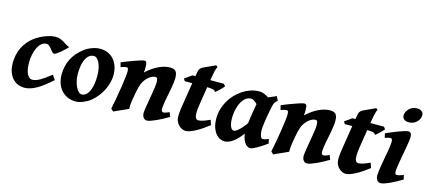

<svg xmlns="http://www.w3.org/2000/svg" viewBox="-54 -1120 3552 1598"><g transform="rotate(15 1722.0 -320.5)"><path d="M457.5 -402.8Q447.3 -391.6 431.9 -377Q416.5 -362.3 400.6 -349.1Q384.8 -335.9 370.6 -326.9Q356.4 -317.9 348.1 -317.9Q339.4 -317.9 331.1 -327.9Q322.8 -337.9 313.7 -349.6Q304.7 -361.3 293.7 -371.3Q282.7 -381.3 269 -381.3Q244.6 -381.3 225.8 -365Q207 -348.6 194.1 -322Q181.2 -295.4 174.3 -262Q167.5 -228.5 167.5 -194.3Q167.5 -130.9 184.6 -96.2Q201.7 -61.5 229 -61.5Q258.3 -61.5 295.7 -82.8Q333 -104 385.7 -147Q387.7 -144.5 391.6 -138.7Q395.5 -132.8 399.9 -126.5Q404.3 -120.1 408 -114.7Q411.6 -109.4 412.6 -107.4Q374.5 -72.8 342.3 -48.3Q310.1 -23.9 282 -8.8Q253.9 6.3 229.2 13.2Q204.6 20 181.2 20Q159.2 20 134 11.7Q108.9 3.4 87.4 -17.1Q65.9 -37.6 51.8 -71.8Q37.6 -106 37.6 -157.2Q37.6 -189.9 44.4 -223.4Q51.3 -256.8 66.7 -288.3Q82 -319.8 106.7 -348.6Q131.3 -377.4 167.5 -401.4Q181.2 -410.2 199.7 -420.2Q218.3 -430.2 239.5 -438.2Q260.7 -446.3 283.7 -451.7Q306.6 -457 329.1 -457Q350.6 -457 367.7 -450.4Q384.8 -443.8 399.7 -434.8Q414.6 -425.8 428.5 -416.7Q442.4 -407.7 457.5 -402.8Z M745.6 -231Q745.6 -268.1 739.5 -296.9Q733.4 -325.7 723.6 -345.2Q713.9 -364.7 701.7 -375Q689.5 -385.3 677.2 -385.3Q650.9 -385.3 633.1 -369.4Q615.2 -353.5 604.2 -328.1Q593.3 -302.7 588.6 -271.5Q584 -240.2 584 -209Q584 -176.3 590.6 -147.5Q597.2 -118.7 607.7 -96.9Q618.2 -75.2 631.6 -62.5Q645 -49.8 658.2 -49.8Q682.6 -49.8 699.5 -66.9Q716.3 -84 726.6 -110.4Q736.8 -136.7 741.2 -168.7Q745.6 -200.7 745.6 -231ZM874 -272.9Q874 -240.2 865.2 -206.8Q856.4 -173.3 840.6 -141.8Q824.7 -110.4 802.2 -81.8Q779.8 -53.2 752.4 -30.8Q739.7 -20.5 723.6 -11.2Q707.5 -2 690.4 5.1Q673.3 12.2 656.5 16.1Q639.6 20 625 20Q585.4 20 554 5.6Q522.5 -8.8 500.5 -33.9Q478.5 -59.1 466.8 -93.5Q455.1 -127.9 455.1 -168Q455.1 -237.8 484.4 -299.1Q513.7 -360.4 579.1 -410.2Q591.8 -419.9 607.7 -428.5Q623.5 -437 640.9 -443.4Q658.2 -449.7 676 -453.4Q693.8 -457 710.9 -457Q749 -457 779.3 -443.4Q809.6 -429.7 830.6 -405.3Q851.6 -380.9 862.8 -347.2Q874 -313.5 874 -272.9Z M1419.4 -59.6Q1397.5 -46.4 1371.3 -32.2Q1345.2 -18.1 1320.1 -6.6Q1294.9 4.9 1273.2 12.5Q1251.5 20 1238.3 20Q1221.2 20 1209.2 4.6Q1197.3 -10.7 1197.3 -37.1Q1197.3 -45.9 1200.2 -65.9Q1203.1 -85.9 1207.5 -111.8Q1211.9 -137.7 1216.8 -166.5Q1221.7 -195.3 1226.1 -221.9Q1230.5 -248.5 1233.4 -270Q1236.3 -291.5 1236.3 -302.7Q1236.3 -329.1 1232.2 -339.4Q1228 -349.6 1213.9 -349.6Q1207.5 -349.6 1197.3 -346.7Q1187 -343.8 1174.8 -336.4Q1162.6 -329.1 1149.2 -316.2Q1135.7 -303.2 1123 -283.2Q1108.4 -259.8 1100.3 -227.1Q1092.3 -194.3 1084 -147Q1080.1 -125 1077.6 -109.1Q1075.2 -93.3 1074 -80.8Q1072.8 -68.4 1072.5 -57.9Q1072.3 -47.4 1072.8 -36.6Q1068.4 -34.2 1058.8 -29.8Q1049.3 -25.4 1036.9 -19.8Q1024.4 -14.2 1010.7 -8.1Q997.1 -2 984.6 3.4Q972.2 8.8 962.6 13.4Q953.1 18.1 949.2 20L928.2 0Q938.5 -48.8 947.5 -100.3Q956.5 -151.9 963.6 -198Q970.7 -244.1 974.9 -280Q979 -315.9 979 -333Q979 -344.2 977.8 -350.8Q976.6 -357.4 974.1 -360.6Q971.7 -363.8 968.3 -364.7Q964.8 -365.7 960.4 -365.7Q956.1 -365.7 948.2 -363.8Q940.4 -361.8 932.6 -359.4Q923.8 -356.4 913.1 -353L903.3 -391.6Q917 -397.5 934.8 -404.8Q952.6 -412.1 971.7 -419.2Q990.7 -426.3 1009.8 -433.1Q1028.8 -439.9 1045.2 -445.3Q1061.5 -450.7 1073.5 -453.9Q1085.4 -457 1090.8 -457Q1097.7 -457 1102.3 -454.8Q1106.9 -452.6 1109.6 -446.8Q1112.3 -440.9 1113.5 -430.2Q1114.7 -419.4 1114.7 -401.9Q1114.7 -391.6 1114.3 -382.1Q1113.8 -372.6 1112.3 -360.4Q1165.5 -409.2 1216.8 -433.1Q1268.1 -457 1312 -457Q1327.1 -457 1339.4 -454.1Q1351.6 -451.2 1360.1 -443.1Q1368.7 -435.1 1373 -420.2Q1377.4 -405.3 1377.4 -381.8Q1377.4 -364.7 1374.5 -341.8Q1371.6 -318.8 1366.9 -293.2Q1362.3 -267.6 1356.9 -240.7Q1351.6 -213.9 1346.9 -189.5Q1342.3 -165 1339.4 -144.3Q1336.4 -123.5 1336.4 -109.9Q1336.4 -93.3 1340.8 -87.2Q1345.2 -81.1 1354 -81.1Q1359.9 -81.1 1364.7 -82Q1369.6 -83 1375 -85Q1380.4 -86.9 1387.5 -89.8Q1394.5 -92.8 1404.8 -97.2Z M1765.6 -81.5Q1737.8 -59.6 1710 -40.8Q1682.1 -22 1656.5 -8.5Q1630.9 4.9 1609.6 12.5Q1588.4 20 1573.7 20Q1558.1 20 1542 12.7Q1525.9 5.4 1512.9 -7.6Q1500 -20.5 1491.7 -38.6Q1483.4 -56.6 1483.4 -78.1Q1483.4 -87.4 1483.6 -96.7Q1483.9 -106 1484.6 -116Q1485.4 -126 1486.6 -137.2Q1487.8 -148.4 1490.2 -162.1L1524.4 -378.4H1460L1447.8 -398.4L1509.3 -441.9H1534.7L1537.6 -459Q1540.5 -479 1543.7 -489.7Q1546.9 -500.5 1551 -506.6Q1555.2 -512.7 1560.1 -516.1Q1564.9 -519.5 1571.3 -524.4L1679.2 -574.2L1692.9 -562Q1689 -557.6 1685.1 -546.4Q1681.2 -536.6 1677 -518.6Q1672.9 -500.5 1668 -470.2L1663.1 -441.9H1780.3L1794.9 -423.3Q1790 -416.5 1780.3 -406.2Q1770.5 -396 1759.8 -385.7Q1749 -375.5 1739.5 -367.2Q1730 -358.9 1725.6 -356.4Q1719.7 -370.1 1702.4 -374.3Q1685.1 -378.4 1655.8 -378.4H1653.3L1627.9 -217.8Q1626.5 -208.5 1625.2 -198Q1624 -187.5 1623.3 -178Q1622.6 -168.5 1622.3 -160.2Q1622.1 -151.9 1622.1 -147Q1622.1 -116.7 1630.4 -104.7Q1638.7 -92.8 1652.3 -92.8Q1669.4 -92.8 1691.9 -100.1Q1714.4 -107.4 1751 -124Z M2059.1 -175.8Q2061.5 -195.8 2064.9 -219.2Q2068.4 -242.7 2072 -266.1Q2075.7 -289.6 2079.3 -311Q2083 -332.5 2085.9 -349.1Q2072.3 -362.3 2058.1 -372.1Q2043.9 -381.8 2031.2 -381.3Q2011.2 -380.9 1995.1 -371.6Q1979 -362.3 1966.6 -346.9Q1954.1 -331.5 1945.1 -311.5Q1936 -291.5 1930.2 -269.8Q1924.3 -248 1921.6 -226.1Q1918.9 -204.1 1918.9 -185.1Q1918.9 -159.2 1922.4 -140.4Q1925.8 -121.6 1931.6 -109.4Q1937.5 -97.2 1944.6 -91.6Q1951.7 -85.9 1959 -85.9Q1965.3 -85.9 1974.6 -90.3Q1983.9 -94.7 1996.3 -105.2Q2008.8 -115.7 2024.4 -133.1Q2040 -150.4 2059.1 -175.8ZM2268.6 -57.6Q2248 -43 2226.8 -28.8Q2205.6 -14.6 2186.5 -3.9Q2167.5 6.8 2152.1 13.4Q2136.7 20 2127.9 20Q2120.1 20 2109.1 14.9Q2098.1 9.8 2087.6 -2.4Q2077.1 -14.6 2068.1 -34.9Q2059.1 -55.2 2055.7 -85.9Q2039.6 -64.5 2021.7 -45.2Q2003.9 -25.9 1985.1 -11.5Q1966.3 2.9 1946.8 11.5Q1927.2 20 1907.2 20Q1889.2 20 1869.1 10.7Q1849.1 1.5 1832.3 -18.8Q1815.4 -39.1 1804.4 -71Q1793.5 -103 1793.5 -148.9Q1793.5 -187.5 1803.5 -224.4Q1813.5 -261.2 1832 -294.9Q1850.6 -328.6 1877.7 -358.2Q1904.8 -387.7 1939.5 -411.1Q1965.8 -429.2 2003.4 -443.1Q2041 -457 2085.9 -457Q2106.4 -457 2126.5 -448Q2146.5 -439 2164.6 -427.7Q2183.1 -436 2200.9 -443.1Q2218.8 -450.2 2232.4 -457L2249.5 -420.4Q2241.2 -413.6 2235.6 -408.2Q2230 -402.8 2226.1 -395.8Q2222.2 -388.7 2219 -378.4Q2215.8 -368.2 2212.4 -351.6Q2205.1 -316.4 2199.5 -284.9Q2193.8 -253.4 2190.2 -227.1Q2186.5 -200.7 2184.6 -181.2Q2182.6 -161.6 2182.6 -150.9Q2182.6 -137.7 2184.6 -125.2Q2186.5 -112.8 2190.2 -102.8Q2193.8 -92.8 2198.5 -86.9Q2203.1 -81.1 2209 -81.1Q2218.8 -81.1 2229.7 -83.7Q2240.7 -86.4 2260.3 -94.7Z M2798.3 -59.6Q2776.4 -46.4 2750.2 -32.2Q2724.1 -18.1 2699 -6.6Q2673.8 4.9 2652.1 12.5Q2630.4 20 2617.2 20Q2600.1 20 2588.1 4.6Q2576.2 -10.7 2576.2 -37.1Q2576.2 -45.9 2579.1 -65.9Q2582 -85.9 2586.4 -111.8Q2590.8 -137.7 2595.7 -166.5Q2600.6 -195.3 2605 -221.9Q2609.4 -248.5 2612.3 -270Q2615.2 -291.5 2615.2 -302.7Q2615.2 -329.1 2611.1 -339.4Q2606.9 -349.6 2592.8 -349.6Q2586.4 -349.6 2576.2 -346.7Q2565.9 -343.8 2553.7 -336.4Q2541.5 -329.1 2528.1 -316.2Q2514.6 -303.2 2502 -283.2Q2487.3 -259.8 2479.2 -227.1Q2471.2 -194.3 2462.9 -147Q2459 -125 2456.5 -109.1Q2454.1 -93.3 2452.9 -80.8Q2451.7 -68.4 2451.4 -57.9Q2451.2 -47.4 2451.7 -36.6Q2447.3 -34.2 2437.7 -29.8Q2428.2 -25.4 2415.8 -19.8Q2403.3 -14.2 2389.6 -8.1Q2376 -2 2363.5 3.4Q2351.1 8.8 2341.6 13.4Q2332 18.1 2328.1 20L2307.1 0Q2317.4 -48.8 2326.4 -100.3Q2335.4 -151.9 2342.5 -198Q2349.6 -244.1 2353.8 -280Q2357.9 -315.9 2357.9 -333Q2357.9 -344.2 2356.7 -350.8Q2355.5 -357.4 2353 -360.6Q2350.6 -363.8 2347.2 -364.7Q2343.8 -365.7 2339.4 -365.7Q2335 -365.7 2327.1 -363.8Q2319.3 -361.8 2311.5 -359.4Q2302.7 -356.4 2292 -353L2282.2 -391.6Q2295.9 -397.5 2313.7 -404.8Q2331.5 -412.1 2350.6 -419.2Q2369.6 -426.3 2388.7 -433.1Q2407.7 -439.9 2424.1 -445.3Q2440.4 -450.7 2452.4 -453.9Q2464.4 -457 2469.7 -457Q2476.6 -457 2481.2 -454.8Q2485.8 -452.6 2488.5 -446.8Q2491.2 -440.9 2492.4 -430.2Q2493.7 -419.4 2493.7 -401.9Q2493.7 -391.6 2493.2 -382.1Q2492.7 -372.6 2491.2 -360.4Q2544.4 -409.2 2595.7 -433.1Q2647 -457 2690.9 -457Q2706.1 -457 2718.3 -454.1Q2730.5 -451.2 2739 -443.1Q2747.6 -435.1 2752 -420.2Q2756.3 -405.3 2756.3 -381.8Q2756.3 -364.7 2753.4 -341.8Q2750.5 -318.8 2745.8 -293.2Q2741.2 -267.6 2735.8 -240.7Q2730.5 -213.9 2725.8 -189.5Q2721.2 -165 2718.3 -144.3Q2715.3 -123.5 2715.3 -109.9Q2715.3 -93.3 2719.7 -87.2Q2724.1 -81.1 2732.9 -81.1Q2738.8 -81.1 2743.7 -82Q2748.5 -83 2753.9 -85Q2759.3 -86.9 2766.4 -89.8Q2773.4 -92.8 2783.7 -97.2Z M3144.5 -81.5Q3116.7 -59.6 3088.9 -40.8Q3061 -22 3035.4 -8.5Q3009.8 4.9 2988.5 12.5Q2967.3 20 2952.6 20Q2937 20 2920.9 12.7Q2904.8 5.4 2891.8 -7.6Q2878.9 -20.5 2870.6 -38.6Q2862.3 -56.6 2862.3 -78.1Q2862.3 -87.4 2862.5 -96.7Q2862.8 -106 2863.5 -116Q2864.3 -126 2865.5 -137.2Q2866.7 -148.4 2869.1 -162.1L2903.3 -378.4H2838.9L2826.7 -398.4L2888.2 -441.9H2913.6L2916.5 -459Q2919.4 -479 2922.6 -489.7Q2925.8 -500.5 2929.9 -506.6Q2934.1 -512.7 2939 -516.1Q2943.8 -519.5 2950.2 -524.4L3058.1 -574.2L3071.8 -562Q3067.9 -557.6 3064 -546.4Q3060.1 -536.6 3055.9 -518.6Q3051.8 -500.5 3046.9 -470.2L3042 -441.9H3159.2L3173.8 -423.3Q3168.9 -416.5 3159.2 -406.2Q3149.4 -396 3138.7 -385.7Q3127.9 -375.5 3118.4 -367.2Q3108.9 -358.9 3104.5 -356.4Q3098.6 -370.1 3081.3 -374.3Q3064 -378.4 3034.7 -378.4H3032.2L3006.8 -217.8Q3005.4 -208.5 3004.2 -198Q3002.9 -187.5 3002.2 -178Q3001.5 -168.5 3001.2 -160.2Q3001 -151.9 3001 -147Q3001 -116.7 3009.3 -104.7Q3017.6 -92.8 3031.2 -92.8Q3048.3 -92.8 3070.8 -100.1Q3093.3 -107.4 3129.9 -124Z M3432.1 -59.6Q3409.2 -45.9 3383.5 -31.7Q3357.9 -17.6 3333.3 -6.1Q3308.6 5.4 3287.1 12.7Q3265.6 20 3251 20Q3234.4 20 3222.2 4.6Q3210 -10.7 3210 -37.1Q3210 -51.8 3213.1 -75.9Q3216.3 -100.1 3221.2 -128.9Q3226.1 -157.7 3231.9 -188.5Q3237.8 -219.2 3242.7 -247.1Q3247.6 -274.9 3250.7 -297.6Q3253.9 -320.3 3253.9 -332Q3253.9 -343.3 3252.4 -349.9Q3251 -356.4 3248.5 -359.6Q3246.1 -362.8 3242.2 -363.8Q3238.3 -364.7 3233.9 -364.7Q3230 -364.7 3222.7 -363Q3215.3 -361.3 3208 -358.9Q3199.2 -356.4 3189.9 -353L3180.7 -390.6Q3201.2 -399.9 3228.8 -411.4Q3256.3 -422.9 3283.4 -433.1Q3310.5 -443.4 3333 -450.2Q3355.5 -457 3365.7 -457Q3379.4 -457 3387.5 -447.8Q3395.5 -438.5 3395.5 -416Q3395.5 -401.9 3392.1 -377.4Q3388.7 -353 3383.5 -324Q3378.4 -294.9 3372.6 -262.9Q3366.7 -231 3361.6 -201.9Q3356.4 -172.9 3353 -148.4Q3349.6 -124 3349.6 -109.9Q3349.6 -94.7 3352.8 -87.9Q3356 -81.1 3364.3 -81.1Q3371.6 -81.1 3377.9 -82Q3384.3 -83 3390.9 -85Q3397.5 -86.9 3404.8 -89.8Q3412.1 -92.8 3422.4 -97.2ZM3442.9 -616.2Q3442.9 -602.5 3436.8 -587.4Q3430.7 -572.3 3418.7 -559.6Q3406.7 -546.9 3389.2 -538.6Q3371.6 -530.3 3348.6 -530.3Q3334 -530.3 3323.2 -533.9Q3312.5 -537.6 3305.7 -543.9Q3298.8 -550.3 3295.7 -558.1Q3292.5 -565.9 3292.5 -574.2Q3292.5 -587.4 3298.6 -602.5Q3304.7 -617.7 3316.9 -630.6Q3329.1 -643.6 3346.4 -652.1Q3363.8 -660.6 3386.7 -660.6Q3401.4 -660.6 3412.1 -656.7Q3422.9 -652.8 3429.7 -646.7Q3436.5 -640.6 3439.7 -632.6Q3442.9 -624.5 3442.9 -616.2Z"/></g></svg>

Font: Gentium Book Basic
Style: Bold Italic
Weight: 700
Italic angle: -8°
Designer: J. Victor Gaultney and Annie Olsen
Foundry: SIL International
Version: Version 1.102; 2013; Maintenance release